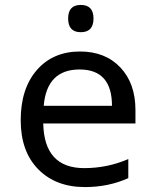

<svg xmlns="http://www.w3.org/2000/svg" viewBox="-20 -757 640 787"><path d="M535.2 -251H157.2Q161.1 -67.9 325.2 -67.9Q420.4 -67.9 505.9 -105V-26.9Q424.8 9.8 328.1 9.8Q208.5 9.8 136.7 -63.2Q64.9 -136.2 64.9 -264.2Q64.9 -394 131.1 -470Q197.3 -545.9 308.1 -545.9Q411.6 -545.9 473.4 -480.5Q535.2 -415 535.2 -306.2ZM159.2 -323.2H439Q439 -472.2 306.2 -472.2Q171.9 -472.2 159.2 -323.2ZM311 -736.8Q363.3 -736.8 363.3 -681.2Q363.3 -625 311 -625Q259.3 -625 259.3 -681.2Q259.3 -736.8 311 -736.8Z"/></svg>

Font: Noto Mono
Style: Regular
Weight: 400
Designer: Monotype Design Team
Foundry: Monotype Imaging Inc.
Version: Version 1.00